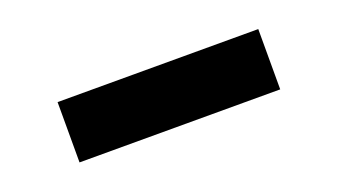

<svg xmlns="http://www.w3.org/2000/svg" viewBox="-29 -896 658 374"><g transform="rotate(-20 300.0 -709.5)"><path d="M92 -647V-772H508V-647Z"/></g></svg>

Font: Encode Sans Exp Black
Style: Regular
Weight: 900
Width: 7
Designer: Multiple Designers
Foundry: Impallari Type
Version: Version 3.002; ttfautohint (v1.8.3) -l 8 -r 50 -G 200 -x 14 